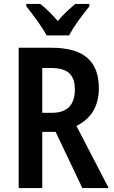

<svg xmlns="http://www.w3.org/2000/svg" viewBox="-20 -957 579 977"><path d="M217 -777H332C354 -821 403 -886 435 -925V-937H363C333 -911 306 -888 274 -850C244 -885 212 -916 185 -937H114V-925C146 -885 195 -819 217 -777ZM242 -714H75V0H195V-286H263L399 0H533L369 -316C441 -352 483 -413 483 -508C483 -646 406 -714 242 -714ZM239 -611C322 -611 361 -579 361 -502C361 -423 322 -383 244 -383H195V-611Z"/></svg>

Font: Noto Sans Armenian Condensed SemiBold
Style: Regular
Weight: 600
Width: 3
Designer: Monotype Design Team
Foundry: Monotype Imaging Inc.
Version: Version 2.008